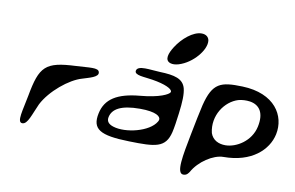

<svg xmlns="http://www.w3.org/2000/svg" viewBox="-112 -1239 2537 1654"><g transform="rotate(10 1156.5 -411.5)"><path d="M138 6C184 5 207 -85 250 -179C313 -303 468 -431 579 -462C633 -480 721 -498 710 -541C702 -582 621 -565 506 -560C240 -548 195 -500 147 -237C124 -110 84 8 138 6Z M1070 0C1301 6 1389 0 1424 -143C1434 -186 1442 -241 1451 -312C1464 -414 1467 -483 1454 -533C1432 -612 1357 -631 1228 -635C1144 -638 1033 -661 1022 -611C1013 -567 1106 -570 1175 -558C1294 -539 1344 -509 1350 -490C1351 -486 1352 -482 1350 -479C1341 -459 1264 -418 1094 -403C898 -385 797 -321 770 -193C739 -49 815 -6 1070 0ZM1114 -293C1257 -293 1299 -257 1293 -227C1292 -222 1289 -217 1286 -211C1230 -115 1025 -66 915 -101C870 -115 852 -140 860 -176C875 -247 947 -293 1114 -293ZM1303 -725C1324 -718 1348 -720 1376 -728C1498 -765 1602 -894 1592 -973C1588 -1004 1563 -1024 1525 -1024C1451 -1024 1361 -948 1309 -866C1272 -808 1248 -744 1303 -725Z M1584 -150C1548 37 1514 202 1580 201C1611 201 1622 180 1631 168C1684 71 1806 -9 1894 -9C2139 -9 2277 -139 2307 -280C2342 -446 2235 -626 1950 -635C1760 -641 1690 -620 1639 -416C1623 -348 1606 -262 1584 -150ZM1760 -194C1725 -342 1819 -479 1936 -514C1968 -522 2001 -524 2037 -519C2123 -505 2167 -439 2141 -318C2113 -186 1987 -111 1892 -111C1834 -111 1781 -134 1760 -194Z"/></g></svg>

Font: Venom Sans
Style: BdObl
Weight: 700
Version: Version 1.001